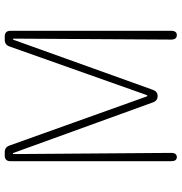

<svg xmlns="http://www.w3.org/2000/svg" viewBox="2 -768 766 810"><g transform="rotate(-90 385.0 -363.0)"><path d="M127 0Q110 0 110 -24V-702Q110 -726 134 -726H148Q169 -726 176 -706L382 -130Q384 -124 386 -124Q388 -124 390 -130L594 -706Q601 -726 622 -726H636Q660 -726 660 -702V-24Q660 0 642 0Q623 0 623 -24L627 -687Q627 -692 625 -692Q623 -692 621 -686L411 -101Q404 -81 385 -81Q365 -81 358 -101L146 -686Q144 -692 142 -692Q140 -692 140 -687L145 -24Q145 0 127 0Z"/></g></svg>

Font: Resource Han Rounded KR ExtraLight
Style: Regular
Weight: 250
Designer: Cyano Hao (round all glyphs); Ryoko NISHIZUKA 西塚涼子 (kana, bopomofo & ideographs); Paul D. Hunt (Latin, Greek & Cyrillic)
Foundry: Cyano Hao
Version: 0.990